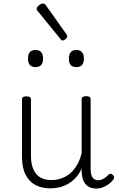

<svg xmlns="http://www.w3.org/2000/svg" viewBox="-20 -1071 686 1110"><path d="M270 18Q222 18 185 -1.5Q148 -21 127.5 -61.5Q107 -102 107 -166V-496Q107 -505 113 -509.5Q119 -514 132 -514Q146 -514 152.5 -509.5Q159 -505 159 -496V-171Q159 -127 171.5 -95.5Q184 -64 210 -47Q236 -30 277 -30Q306 -30 333 -39Q360 -48 383 -66.5Q406 -85 424 -115Q442 -145 452 -186V-496Q452 -506 458.5 -510.5Q465 -515 479 -515Q492 -515 498 -510.5Q504 -506 504 -496V-93Q504 -73 508.5 -58.5Q513 -44 523 -36.5Q533 -29 547 -29Q557 -29 567 -32.5Q577 -36 587 -43Q597 -50 607 -61Q613 -67 620 -66.5Q627 -66 633 -59Q638 -54 639.5 -47Q641 -40 636 -34Q625 -19 609 -7Q593 5 575 12Q557 19 537 19Q517 19 502 13Q487 7 476 -5Q465 -17 459 -35Q453 -53 452 -76V-97Q437 -63 415.5 -41Q394 -19 370 -6Q346 7 320.5 12.5Q295 18 270 18ZM185 -683Q163 -683 152.5 -695.5Q142 -708 142 -732Q142 -757 152.5 -769.5Q163 -782 185 -782Q207 -782 218 -769.5Q229 -757 229 -732Q229 -707 217.5 -695Q206 -683 185 -683ZM422 -683Q399 -683 388.5 -695.5Q378 -708 378 -732Q378 -757 389 -769.5Q400 -782 421 -782Q443 -782 454 -769.5Q465 -757 465 -732Q465 -707 454 -695Q443 -683 422 -683ZM342 -837Q339 -837 335.5 -839Q332 -841 329 -846L198 -1007Q194 -1012 193 -1014.5Q192 -1017 192 -1022Q192 -1027 198.5 -1034Q205 -1041 213.5 -1046Q222 -1051 228 -1051Q238 -1051 245 -1041L364 -873Q367 -868 368 -865.5Q369 -863 369 -861Q369 -853 359 -845Q349 -837 342 -837Z"/></svg>

Font: Playwrite CL ExtraLight
Style: Regular
Weight: 200
Designer: Veronika Burian, José Scaglione
Foundry: TypeTogether
Version: Version 1.002